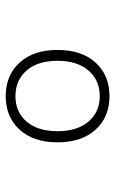

<svg xmlns="http://www.w3.org/2000/svg" viewBox="118 -868 413 690"><g transform="rotate(-90 325.0 -522.5)"><path d="M325 -336Q250 -336 204.5 -386Q159 -436 159 -523Q159 -609 204.5 -659Q250 -709 325 -709Q400 -709 445.5 -659Q491 -609 491 -523Q491 -436 445.5 -386Q400 -336 325 -336ZM325 -371Q382 -371 417 -411.5Q452 -452 452 -523Q452 -594 417 -634Q382 -674 325 -674Q268 -674 233.5 -634Q199 -594 199 -523Q199 -452 233.5 -411.5Q268 -371 325 -371Z"/></g></svg>

Font: Azeret Mono Thin
Style: Regular
Weight: 100
Designer: Martin Vácha
Foundry: Displaay
Version: Version 1.002